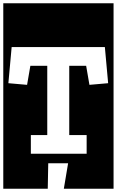

<svg xmlns="http://www.w3.org/2000/svg" viewBox="-30 -937 712 1170"><path d="M-10 213V-917H662V213H359L385 58H264L261 213ZM515 -420 629 -430 609 -650H41L21 -430L135 -420L155 -536H258V-114H158V0H498V-114H392V-536H495Z"/></svg>

Font: Zilla Slab Highlight
Style: Bold
Weight: 700
Designer: Typotheque Type Foundry
Foundry: Typotheque type foundry
Version: Version 1.1; 2017; ttfautohint (v1.6)